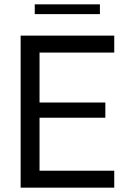

<svg xmlns="http://www.w3.org/2000/svg" viewBox="-20 -864 609 884"><path d="M140 -799H440V-844H140ZM506 -622V-700H75V0H506V-78H162V-322H465V-392H162V-622Z"/></svg>

Font: Be Vietnam
Style: Regular
Weight: 400
Designer: Gabriel Lam
Foundry: TypeRant
Version: Version 4.000